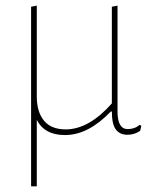

<svg xmlns="http://www.w3.org/2000/svg" viewBox="-20 -473 539 678"><path d="M475.1 -11.2Q455.1 2.9 430.2 2.9Q403.3 2.9 389.2 -15.6Q375 -34.2 375 -79.1H371.1Q333 -39.1 292.5 -17.6Q252 3.9 209 3.9Q137.2 3.9 109.9 -49.8V185.1H89.8V-449.2L109.9 -453.1V-132.8Q109.9 -76.7 136.2 -45.9Q161.6 -16.1 211.9 -16.1Q293.9 -16.1 375 -107.9V-449.2L395 -453.1V-79.1Q395 -17.1 431.2 -17.1Q441.9 -17.1 452.6 -20.5Q464.4 -24.4 473.1 -32.2L479 -28.8Z"/></svg>

Font: Datalegreya
Style: Dot
Weight: 700
Designer: Figs Lab
Foundry: Figs Lab
Version: Version 1.002;PS 001.002;hotconv 1.0.70;makeotf.lib2.5.58329